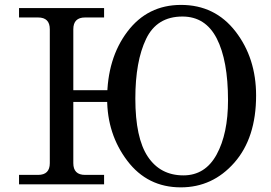

<svg xmlns="http://www.w3.org/2000/svg" viewBox="-20 -766 1125 798"><path d="M464.8 -342.3H245.1V-391.1H464.8ZM412.6 0H59.1V-39.1H138.2Q187 -39.1 187 -87.9V-644.5Q187 -693.4 138.2 -693.4H59.1V-732.4H412.6V-693.4H333.5Q284.7 -693.4 284.7 -644.5V-87.9Q284.7 -39.1 333.5 -39.1H412.6ZM731.4 12.7Q592.8 12.7 509 -97.9Q425.3 -208.5 425.3 -355.5Q425.3 -522.9 509.3 -634.3Q593.3 -745.6 732.4 -745.6Q873.5 -745.6 959 -635Q1044.4 -524.4 1044.4 -369.1Q1044.4 -192.9 954.1 -90.1Q863.8 12.7 731.4 12.7ZM742.2 -37.1Q833 -37.1 880.4 -123.8Q927.7 -210.4 927.7 -349.1Q927.7 -514.6 880.9 -606Q834 -697.3 738.3 -697.3Q631.8 -697.3 587.2 -604.2Q542.5 -511.2 542.5 -356.4Q542.5 -192.4 594.5 -114.7Q646.5 -37.1 742.2 -37.1Z"/></svg>

Font: Munson
Style: Regular
Weight: 400
Designer: Paul James MIller
Foundry: High-Logic / Made with FontCreator
Version: Version 2.10;May 5, 2019;FontCreator 11.5.0.2430 64-bit